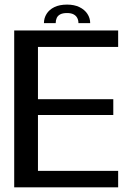

<svg xmlns="http://www.w3.org/2000/svg" viewBox="-20 -806 582 826"><path d="M41.1 0H488.3V-70.9H143.3V-311.3H467.4V-379.1H143.3V-604.1H488.3V-675H41.1ZM268.7 -786.2Q236.1 -786.2 213.9 -775.4Q191.7 -764.6 180.4 -746.3Q169 -728 169 -706.5H219.6Q219.6 -718.9 224.1 -728.8Q228.6 -738.6 239.3 -744.3Q249.9 -749.9 268.7 -749.9Q285.5 -749.9 296.2 -744.4Q307 -738.8 312.2 -729Q317.5 -719.1 317.5 -706.5H368Q368 -728 356 -746.3Q344 -764.6 321.7 -775.4Q299.4 -786.2 268.7 -786.2Z"/></svg>

Font: Anybody Thin
Style: Regular
Weight: 100
Designer: Tyler Finck
Foundry: Etcetera Type Company
Version: Version 1.114;gftools[0.9.25]